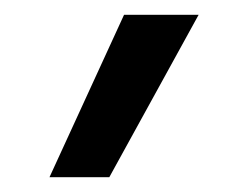

<svg xmlns="http://www.w3.org/2000/svg" viewBox="-20 -810 317 260"><path d="M128 -570H47L148 -790H249Z"/></svg>

Font: M PLUS 1 Thin
Style: Regular
Weight: 400
Version: Version 1.001